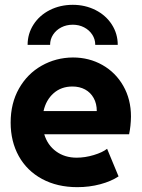

<svg xmlns="http://www.w3.org/2000/svg" viewBox="-20 -773 592 801"><path d="M24.4 -261.7Q24.4 -342.3 59.3 -403.8Q94.2 -465.3 153.8 -499Q213.4 -532.7 284.2 -533.2Q351.6 -533.2 407 -502Q462.4 -470.7 494.4 -414.6Q526.4 -358.4 526.4 -287.1Q525.9 -247.6 518.6 -212.9H164.6Q178.2 -167.5 214.1 -141.4Q250 -115.2 299.8 -115.2Q335 -115.2 371.3 -126.2Q407.7 -137.2 426.8 -152.3L474.6 -37.1Q443.8 -16.6 398.4 -4.4Q353 7.8 302.7 7.8Q218.8 7.8 155.5 -26.4Q92.3 -60.5 58.3 -121.8Q24.4 -183.1 24.4 -261.7ZM383.8 -309.6Q383.8 -340.8 370.8 -364Q357.9 -387.2 335 -399.7Q312 -412.1 282.2 -412.1Q235.4 -412.1 203.6 -384Q171.9 -356 161.6 -309.6ZM471.2 -585.9H377.4Q377.4 -609.4 364.7 -628.7Q352.1 -647.9 330.8 -658.9Q309.6 -669.9 283.7 -669.9Q257.3 -669.9 235.8 -658.9Q214.4 -647.9 201.7 -628.7Q189 -609.4 189 -585.9H95.2Q95.2 -632.3 119.9 -670.7Q144.5 -709 187.7 -731Q231 -752.9 283.7 -752.9Q335.4 -752.9 378.7 -731Q421.9 -709 446.5 -670.7Q471.2 -632.3 471.2 -585.9Z"/></svg>

Font: Reddit Sans Vanilla ExtraBold
Style: Regular
Weight: 800
Designer: Stephen Hutchings
Foundry: Reddit
Version: Version 1.013